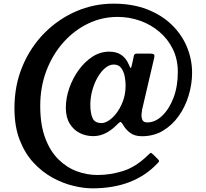

<svg xmlns="http://www.w3.org/2000/svg" viewBox="-20 -813 1127 1050"><path d="M839 82.5Q776.5 148.5 688 182.8Q599.5 217 484 217Q437.5 217 380.8 203.2Q324 189.5 267.5 158.8Q211 128 163.8 77.2Q116.5 26.5 87.8 -47.2Q59 -121 59 -221Q59 -346 102.8 -450.5Q146.5 -555 222.5 -631.8Q298.5 -708.5 395.8 -750.8Q493 -793 600 -793Q704.5 -793 784.8 -761.8Q865 -730.5 919.8 -677Q974.5 -623.5 1002.5 -555.8Q1030.5 -488 1030.5 -415Q1030.5 -354 1012.2 -292.5Q994 -231 958.5 -180.2Q923 -129.5 872.2 -98.8Q821.5 -68 756 -68Q717 -68 692.8 -85.8Q668.5 -103.5 654.5 -128Q645.5 -143 641 -145.8Q636.5 -148.5 619 -130.5Q591 -102 558.5 -85.2Q526 -68.5 490 -68.5Q450.5 -68.5 416.2 -85.5Q382 -102.5 361 -137.2Q340 -172 340 -224Q340 -276 358.5 -329.8Q377 -383.5 409.5 -429Q442 -474.5 485 -502.5Q528 -530.5 577 -530.5Q617.5 -530.5 643.2 -512.8Q669 -495 683 -463Q692 -442 694.5 -440.5Q697 -439 702 -461L711.5 -505.5Q713.5 -514.5 717.5 -517.2Q721.5 -520 733.5 -520H800.5Q818 -520 822.2 -514.8Q826.5 -509.5 822.5 -493.5L757 -213Q756 -206.5 754.2 -189.8Q752.5 -173 758.2 -158.2Q764 -143.5 785.5 -143.5Q828.5 -143.5 866.8 -179.8Q905 -216 928.8 -278.2Q952.5 -340.5 952.5 -419Q952.5 -489 925.2 -544.5Q898 -600 851.2 -639.5Q804.5 -679 745.5 -699.8Q686.5 -720.5 623 -720.5Q537 -720.5 460.8 -683.5Q384.5 -646.5 325.8 -580.2Q267 -514 233.5 -425.5Q200 -337 200 -234Q200 -131 227 -58.8Q254 13.5 299.2 58.2Q344.5 103 400 123.5Q455.5 144 513 144Q584 144 653.5 122Q723 100 787 37.5Q798.5 26.5 802.5 23.5Q806.5 20.5 818.5 32.5L842.5 56.5Q851.5 65.5 849.8 69.5Q848 73.5 839 82.5ZM667 -346Q667 -367 662.2 -393.8Q657.5 -420.5 643.5 -440.2Q629.5 -460 602 -460Q577.5 -460 554.8 -440.8Q532 -421.5 513.8 -389.8Q495.5 -358 484.8 -319Q474 -280 474 -240Q474 -194.5 486.2 -167.2Q498.5 -140 535 -140Q562.5 -140 593.2 -168Q624 -196 645.5 -242.8Q667 -289.5 667 -346Z"/></svg>

Font: Besley* Narrow Semi
Style: Italic
Weight: 600
Width: 4
Italic angle: -13°
Designer: Owen Earl
Foundry: indestructible type*
Version: Version 3.000; ttfautohint (v1.8.3)